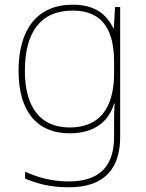

<svg xmlns="http://www.w3.org/2000/svg" viewBox="-20 -558 623 818"><path d="M290 -538C136 -538 59 -430 59 -256C59 -81 140 10 276 10C375 10 442 -34 466 -117H468C466 -78 466 -56 466 -17V25C466 140 414 215 273 215C198 215 135 196 87 173V203C135 223 192 240 273 240C433 240 492 152 492 25V-528H470L465 -437H463C435 -495 387 -538 290 -538ZM290 -513C425 -513 466 -419 466 -294V-246C466 -136 432 -15 276 -15C154 -15 86 -99 86 -256C86 -417 150 -513 290 -513Z"/></svg>

Font: Noto Sans Thai Looped Thin
Style: Regular
Weight: 100
Designer: Sasikarn Vongin, Ben Mitchell
Foundry: The Fontpad Ltd
Version: Version 1.001